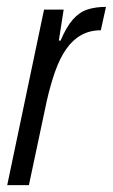

<svg xmlns="http://www.w3.org/2000/svg" viewBox="-20 -538 328 558"><path d="M1 0 108 -510H165L151 -420H156Q173 -460 192 -481.5Q211 -503 234.5 -510.5Q258 -518 288 -518L273 -450Q241 -450 216 -436Q191 -422 172.5 -395.5Q154 -369 140.5 -331Q127 -293 116 -245L64 0Z"/></svg>

Font: Saira ExtraCondensed
Style: Italic
Weight: 400
Width: 2
Italic angle: -12°
Designer: Hector Gatti with collaboration of the Omnibus-Type team
Foundry: Omnibus-Type
Version: Version 1.101